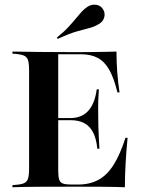

<svg xmlns="http://www.w3.org/2000/svg" viewBox="-20 -788 609 808"><path d="M32.3 0V-8.9Q62.9 -10.5 77.8 -15.7Q92.7 -21 97.6 -35.5Q102.4 -50 102.4 -78.2V-492.7Q102.4 -521.8 97.6 -535.9Q92.7 -550 77.8 -555.2Q62.9 -560.5 32.3 -562.1V-571Q75 -570.2 144 -569.4Q212.9 -568.5 304 -568.5Q335.5 -568.5 365.3 -569Q395.2 -569.4 421.8 -569.8Q448.4 -570.2 470.2 -571Q470.2 -526.6 473.4 -483.9Q476.6 -441.1 483.1 -399.2H474.2Q459.7 -458.9 439.9 -494Q420.2 -529 391.1 -544.4Q362.1 -559.7 320.2 -559.7H225V-69.4Q225 -45.2 229 -32.3Q233.1 -19.4 245.6 -15.3Q258.1 -11.3 282.3 -11.3H307.3Q357.3 -11.3 394 -31Q430.6 -50.8 458.1 -94.4Q485.5 -137.9 508.1 -208.1H516.9Q511.3 -150 508.5 -98.8Q505.6 -47.6 505.6 0Q468.5 -1.6 417.3 -2Q366.1 -2.4 296.8 -2.4Q208.1 -2.4 141.1 -2Q74.2 -1.6 32.3 0ZM199.2 -282.3V-291.1H354.8V-282.3ZM389.5 -162.1Q385.5 -204.8 371.4 -231.5Q357.3 -258.1 333.9 -270.2Q310.5 -282.3 275.8 -282.3V-291.1Q323.4 -291.1 351.2 -321.4Q379 -351.6 387.1 -412.1H396Q392.7 -362.1 393.1 -335.9Q393.5 -309.7 393.5 -287.1Q393.5 -270.2 394 -253.2Q394.4 -236.3 395.6 -214.9Q396.8 -193.5 398.4 -162.1ZM222.6 -624.2 219.4 -629.8Q250 -654.8 268.5 -675Q287.1 -695.2 299.6 -710.5Q312.1 -725.8 323 -737.9Q333.9 -750 348.4 -759.7Q366.1 -771 385.5 -767.7Q404.8 -764.5 414.5 -747.6Q423.4 -732.3 418.5 -714.5Q413.7 -696.8 395.2 -686.3Q376.6 -675 355.2 -669.8Q333.9 -664.5 302.8 -655.6Q271.8 -646.8 222.6 -624.2Z"/></svg>

Font: Playfair 144pt
Style: Bold
Weight: 700
Version: Version 2.001;gftools[0.9.30]